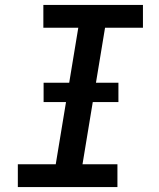

<svg xmlns="http://www.w3.org/2000/svg" viewBox="-20 -755 640 775"><path d="M52 0V-92H205L296 -643H155V-735H557V-643H404L313 -92H454V0ZM156 -343V-421H458V-343Z"/></svg>

Font: Iosevka Curly Slab SmBdExObl
Style: Regular
Weight: 600
Width: 7
Italic angle: -9°
Monospace: yes
Designer: Belleve Invis
Foundry: Belleve Invis
Version: Version 11.1.0; ttfautohint (v1.8.3)